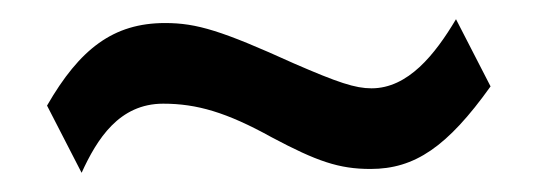

<svg xmlns="http://www.w3.org/2000/svg" viewBox="-20 -353 560 200"><path d="M455 -333C433 -296 405 -261 367 -261C350 -261 332 -267 286 -287C211 -321 185 -329 152 -329C98 -329 63 -302 29 -243L65 -173C81 -208 104 -245 150 -245C185 -245 216 -236 263 -210C310 -185 333 -177 366 -177C412 -177 446 -200 491 -263Z"/></svg>

Font: STIXGeneral
Style: Bold
Weight: 700
Designer: MicroPress Inc., with final additions and corrections provided by Coen Hoffman, Elsevier (retired)
Version: Version 1.1.0